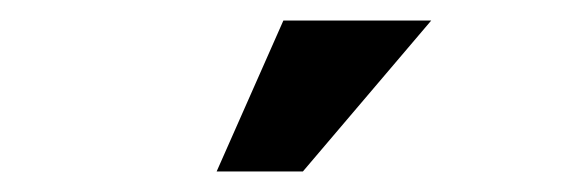

<svg xmlns="http://www.w3.org/2000/svg" viewBox="-20 -729 572 187"><path d="M256 -709H400L275 -562H191Z"/></svg>

Font: Haskoy SemiBold
Style: Regular
Weight: 600
Designer: Ertekin Erdin
Foundry: Ertekin Erdin
Version: Version 1.500; ttfautohint (v1.8.3)